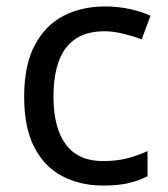

<svg xmlns="http://www.w3.org/2000/svg" viewBox="-20 -566 520 596"><path d="M300 10Q229 10 173.5 -19Q118 -48 86.5 -109Q55 -170 55 -265Q55 -364 88 -426Q121 -488 177.5 -517Q234 -546 306 -546Q347 -546 385 -537.5Q423 -529 447 -517L420 -444Q396 -453 364 -461Q332 -469 304 -469Q146 -469 146 -266Q146 -169 184.5 -117.5Q223 -66 299 -66Q343 -66 376.5 -75Q410 -84 438 -97V-19Q411 -5 378.5 2.5Q346 10 300 10Z"/></svg>

Font: Noto Sans Warang Citi
Style: Regular
Weight: 400
Designer: Mangu Purty
Foundry: Mangu Purty
Version: Version 3.002; ttfautohint (v1.8.4.7-5d5b)